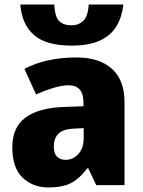

<svg xmlns="http://www.w3.org/2000/svg" viewBox="-20 -812 626 842"><path d="M316 -560Q415 -560 470.5 -510.5Q526 -461 526 -364V0H402L367 -74H363Q330 -30 293 -10Q256 10 192 10Q124 10 79 -33Q34 -76 34 -166Q34 -254 92 -296.5Q150 -339 259 -343L346 -346V-362Q346 -402 329 -420Q312 -438 283 -438Q252 -438 214 -426.5Q176 -415 138 -398L87 -510Q132 -534 189 -547Q246 -560 316 -560ZM347 -250 306 -248Q256 -246 236 -225.5Q216 -205 216 -170Q216 -138 230.5 -124.5Q245 -111 268 -111Q300 -111 323.5 -136.5Q347 -162 347 -206ZM521 -792Q515 -738 491 -697.5Q467 -657 419 -634.5Q371 -612 294 -612Q182 -612 129 -658.5Q76 -705 69 -792H218Q221 -737 240 -719Q259 -701 294 -701Q324 -701 345 -720.5Q366 -740 369 -792Z"/></svg>

Font: Noto Sans Disp ExtBd
Style: Regular
Weight: 800
Designer: Monotype Design Team
Foundry: Monotype Imaging Inc.
Version: Version 2.000;GOOG;noto-source:20170915:90ef993387c0; ttfaut